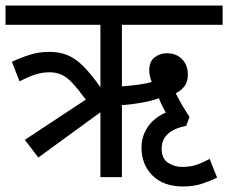

<svg xmlns="http://www.w3.org/2000/svg" viewBox="-20 -642 827 696"><path d="M119 -71 70 -135 291 -281Q263 -319 243 -340.5Q223 -362 203.5 -371Q184 -380 159 -380Q135 -380 110 -372.5Q85 -365 51 -347L23 -418Q55 -433 88 -443.5Q121 -454 159 -454Q196 -454 225 -442Q254 -430 282 -402Q310 -374 344 -326V-552H0V-622H787V-552H422V-329Q452 -331 481.5 -335Q511 -339 530 -345Q521 -367 521 -387Q521 -419 540.5 -434Q560 -449 584 -449Q620 -449 640.5 -427Q661 -405 661 -372Q661 -345 648 -328.5Q635 -312 617 -304Q629 -280 642 -258Q655 -236 667 -218L655 -186Q566 -168 566 -103Q566 -67 589 -52Q612 -37 640 -37Q669 -37 690.5 -44Q712 -51 740 -66L767 2Q742 14 712 24Q682 34 644 34Q573 34 533 -5.5Q493 -45 493 -107Q493 -148 515.5 -181.5Q538 -215 581 -234Q573 -248 566.5 -261.5Q560 -275 556 -286Q533 -277 494.5 -270Q456 -263 422 -261V0H344V-235Z"/></svg>

Font: Noto Sans SemiCondensed
Style: Regular
Weight: 400
Width: 4
Designer: Monotype Design Team
Foundry: Monotype Imaging Inc.
Version: Version 2.013; ttfautohint (v1.8.4.7-5d5b)